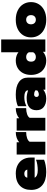

<svg xmlns="http://www.w3.org/2000/svg" viewBox="1190 -1969 794 3214"><g transform="rotate(-90 1587.0 -362.0)"><path d="M15 -238Q15 -357 86 -426Q157 -495 290 -495Q374 -495 434.5 -462Q495 -429 526 -372Q557 -315 557 -244V-179H219Q246 -127 343 -127Q388 -127 437 -134.5Q486 -142 520 -156V-21Q482 -5 426.5 5Q371 15 313 15Q172 15 93.5 -51Q15 -117 15 -238ZM355 -302Q344 -352 286 -352Q230 -352 219 -302Z M607 -480H813V-437Q840 -463 885.5 -479Q931 -495 983 -495V-321Q927 -321 882 -305.5Q837 -290 821 -262V0H607Z M1008 -480H1214V-437Q1241 -463 1286.5 -479Q1332 -495 1384 -495V-321Q1328 -321 1283 -305.5Q1238 -290 1222 -262V0H1008Z M1349 -148Q1349 -229 1401 -271Q1453 -313 1554 -313Q1585 -313 1621 -305.5Q1657 -298 1681 -288V-296Q1681 -322 1649.5 -337Q1618 -352 1567 -352Q1484 -352 1416 -316V-459Q1447 -475 1498.5 -485Q1550 -495 1611 -495Q1748 -495 1821.5 -442Q1895 -389 1895 -292V0H1693V-35Q1671 -14 1631 0.5Q1591 15 1545 15Q1456 15 1402.5 -26.5Q1349 -68 1349 -148ZM1681 -137V-169Q1649 -188 1613 -188Q1593 -188 1582 -177Q1571 -166 1571 -148Q1571 -131 1581.5 -120Q1592 -109 1613 -109Q1633 -109 1651.5 -117Q1670 -125 1681 -137Z M1940 -240Q1940 -315 1970 -373Q2000 -431 2055 -463Q2110 -495 2183 -495Q2223 -495 2260 -482.5Q2297 -470 2319 -450V-739H2533V0H2327V-40Q2301 -15 2262.5 0Q2224 15 2183 15Q2109 15 2054.5 -16.5Q2000 -48 1970 -106Q1940 -164 1940 -240ZM2319 -204V-276Q2309 -297 2288 -309Q2267 -321 2242 -321Q2204 -321 2183 -300Q2162 -279 2162 -239Q2162 -199 2183 -179Q2204 -159 2242 -159Q2267 -159 2288 -171Q2309 -183 2319 -204Z M2568 -240Q2568 -313 2604 -371Q2640 -429 2707 -462Q2774 -495 2864 -495Q2953 -495 3020 -462Q3087 -429 3123 -371Q3159 -313 3159 -240Q3159 -167 3123 -109Q3087 -51 3020 -18Q2953 15 2864 15Q2774 15 2707 -18Q2640 -51 2604 -109Q2568 -167 2568 -240ZM2941 -240Q2941 -277 2920 -299Q2899 -321 2864 -321Q2829 -321 2808 -299Q2787 -277 2787 -240Q2787 -203 2808 -181Q2829 -159 2864 -159Q2899 -159 2920 -181Q2941 -203 2941 -240Z"/></g></svg>

Font: Readiness Black
Style: Regular
Weight: 900
Designer: Katatrad Team
Foundry: CadsonDemak
Version: Version 1.00;April 23, 2019;FontCreator 11.5.0.2425 64-bit; 